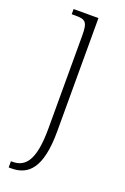

<svg xmlns="http://www.w3.org/2000/svg" viewBox="-150 -583 565 871"><g transform="rotate(20 132.0 -148.0)"><path d="M15 240H28C108 240 166 191 166 11V-536H46V-511H63C111 -511 124 -504 124 -438V12C124 164 86 210 23 210H15Z"/></g></svg>

Font: Noto Serif Thai SemiCondensed ExtraLight
Style: Regular
Weight: 200
Width: 4
Designer: Monotype Design Team
Foundry: Monotype Imaging Inc.
Version: Version 2.002